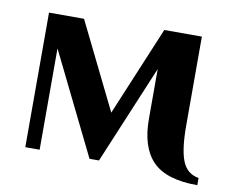

<svg xmlns="http://www.w3.org/2000/svg" viewBox="-62 -557 790 659"><g transform="rotate(10 333.0 -227.5)"><path d="M664 25Q555 25 508 -23.5Q461 -72 461 -170V-344L317 0H284L110 -354V-1H60V-470H182L330 -169L460 -480H591V-170Q591 -87 607 -47Q623 -7 664 0Z"/></g></svg>

Font: El Messiri
Style: Bold
Weight: 700
Designer: Mohamed Gaber
Foundry: Kief Type Foundry
Version: Version 2.020; ttfautohint (v1.8.3)